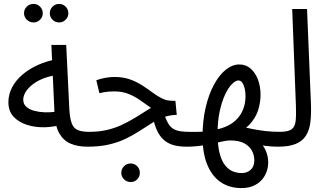

<svg xmlns="http://www.w3.org/2000/svg" viewBox="-20 -746 1673 983"><path d="M283 -631Q263 -631 249 -645Q235 -659 235 -678Q235 -698 249 -712Q263 -726 283 -726Q302 -726 316 -712Q330 -698 330 -678Q330 -659 316 -645Q302 -631 283 -631ZM152 -631Q132 -631 117.5 -645Q103 -659 103 -678Q103 -698 117 -712Q131 -726 152 -726Q171 -726 185 -712Q199 -698 199 -678Q199 -659 185 -645Q171 -631 152 -631Z M428 5Q378 5 341.5 -10.5Q305 -26 283.5 -63.5Q262 -101 259 -168L243 -516H319L335 -186Q338 -139 347.5 -114Q357 -89 378.5 -80Q400 -71 437 -71Q458 -71 467.5 -61.5Q477 -52 477 -35Q477 -19 466 -7Q455 5 428 5ZM304 -110Q259 -96 210.5 -94.5Q162 -93 119 -106.5Q76 -120 49.5 -148.5Q23 -177 23 -223Q23 -263 42 -299Q61 -335 95 -364Q129 -393 174.5 -413.5Q220 -434 272 -443L286 -363Q241 -359 206.5 -346Q172 -333 148 -314.5Q124 -296 111.5 -275.5Q99 -255 99 -236Q99 -213 115 -199Q131 -185 156 -178.5Q181 -172 208.5 -171Q236 -170 259.5 -173.5Q283 -177 296 -182Z M649 186Q629 186 615 172Q601 158 601 139Q601 119 615 105Q629 91 649 91Q669 91 682.5 105Q696 119 696 139Q696 158 682.5 172Q669 186 649 186Z M938 5Q904 5 876.5 -1Q849 -7 827 -23Q805 -39 789.5 -67Q774 -95 764 -140L818 -169Q831 -129 845 -108Q859 -87 883 -79Q907 -71 948 -71Q969 -71 978.5 -61.5Q988 -52 988 -35Q988 -19 976.5 -7Q965 5 938 5ZM427 5 436 -71Q485 -71 525 -80Q565 -89 601 -105.5Q637 -122 674 -144.5Q711 -167 753 -194Q721 -217 693 -236Q665 -255 634.5 -266.5Q604 -278 565 -278Q549 -278 536.5 -277Q524 -276 513 -274Q502 -272 489 -269L473 -335Q495 -343 519 -347.5Q543 -352 565 -352Q611 -352 645.5 -339.5Q680 -327 708 -309Q736 -291 760 -273Q784 -255 808.5 -242.5Q833 -230 862 -230H878L885 -158Q847 -157 816 -145Q785 -133 755.5 -114.5Q726 -96 694.5 -75.5Q663 -55 625.5 -36.5Q588 -18 539.5 -6.5Q491 5 427 5Z M1217 217Q1155 217 1110.5 187Q1066 157 1041.5 98Q1017 39 1017 -46Q1017 -128 1033 -196Q1049 -264 1076 -313.5Q1103 -363 1136.5 -389.5Q1170 -416 1205 -416Q1239 -416 1263 -395Q1287 -374 1300.5 -339Q1314 -304 1314 -260Q1314 -222 1301.5 -182Q1289 -142 1257 -108Q1225 -74 1164 -55L1208 -100Q1240 -92 1272.5 -85.5Q1305 -79 1340 -75Q1375 -71 1413 -71Q1434 -71 1443.5 -61.5Q1453 -52 1453 -35Q1453 -19 1442 -7Q1431 5 1404 5Q1372 5 1341 1Q1310 -3 1281 -9Q1252 -15 1224 -21L1311 -19Q1337 9 1346.5 41Q1356 73 1352 104Q1348 135 1331 161Q1314 187 1285 202Q1256 217 1217 217ZM938 5 947 -71Q968 -71 989 -71Q1010 -71 1029 -72L1034 -4Q1011 0 986.5 2.5Q962 5 938 5ZM1217 140Q1236 140 1251 132Q1266 124 1274 109.5Q1282 95 1282 74Q1282 49 1270 26Q1258 3 1231 -12Q1204 -27 1158 -27Q1148 -27 1136.5 -25Q1125 -23 1113 -20.5Q1101 -18 1089 -15L1087 -83Q1119 -89 1146.5 -102.5Q1174 -116 1194.5 -138Q1215 -160 1226 -189.5Q1237 -219 1237 -256Q1237 -276 1232.5 -294Q1228 -312 1220.5 -323Q1213 -334 1200 -334Q1186 -334 1167.5 -315.5Q1149 -297 1132.5 -262Q1116 -227 1105 -177Q1094 -127 1094 -64Q1094 -1 1104.5 39Q1115 79 1133 101Q1151 123 1172.5 131.5Q1194 140 1217 140Z M1403 5 1412 -71Q1454 -71 1472 -83.5Q1490 -96 1493.5 -125.5Q1497 -155 1495 -205L1476 -700H1552L1572 -214Q1574 -161 1569 -120Q1564 -79 1546 -51Q1528 -23 1493.5 -9Q1459 5 1403 5Z"/></svg>

Font: Noto Sans Arabic Condensed
Style: Regular
Weight: 400
Width: 3
Designer: Monotype Design Team, Nadine Chahine, Nizar Qandah and Khaled Hosny
Foundry: Monotype Imaging Inc.
Version: Version 2.012